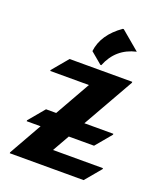

<svg xmlns="http://www.w3.org/2000/svg" viewBox="-141 -857 793 946"><g transform="rotate(20 255.0 -383.5)"><path d="M338.4 -766.6Q338.4 -766.6 343.3 -766.6L441.4 -684.1Q338.9 -660.6 299.8 -562H294.9L234.9 -612.3Q245.6 -701.7 338.4 -766.6ZM24.4 0V-4.9L121.6 -176.8H48.8V-181.6L118.2 -264.6H171.4L275.9 -449.2H73.2V-454.1L142.6 -537.1H471.2V-532.2L319.3 -264.6H471.2V-259.8L401.9 -176.8H269.5L219.2 -87.9H481V-83L411.6 0Z"/></g></svg>

Font: Gothica
Style: Bold
Weight: 700
Designer: Wojciech Kalinowski "wmk69" (wmk69@o2.pl)
Foundry: Wojciech Kalinowski "wmk69" (wmk69@o2.pl)
Version: Version 2.1.0; 2021-05-14